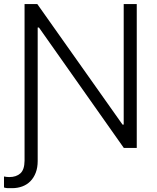

<svg xmlns="http://www.w3.org/2000/svg" viewBox="-48 -748 792 971"><path d="M76.2 0H142.6V66.4Q142.6 99.6 132.8 125.2Q123 150.9 105.7 168.5Q88.4 186 64.7 194.8Q41 203.6 13.2 203.6Q2.4 204.1 -8.5 203.6Q-19.5 203.1 -27.8 200.2V144.5Q-22.9 145.5 -16.1 146.5Q-9.3 147.5 -1.5 147.5Q34.2 147.5 54.9 128.9Q75.7 110.4 76.2 64.9ZM643.6 -727.5V0H578.1L148.9 -608.9H142.6V0H76.2V-727.5H140.6L571.8 -117.7H577.6V-727.5Z"/></svg>

Font: Inter Tight Light
Style: Regular
Weight: 300
Designer: Rasmus Andersson
Foundry: rsms
Version: Version 3.004